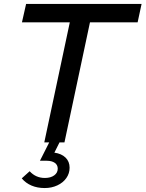

<svg xmlns="http://www.w3.org/2000/svg" viewBox="-20 -720 736 971"><path d="M206 231Q169 231 139.5 218.5Q110 206 90 182L130 146Q161 180 207 180Q236 180 254 167Q272 154 272 133Q272 114 257 103.5Q242 93 216 93H182L229 0H204L333 -607H91L112 -700H696L676 -607H435L306 0H281L255 52Q291 57 311.5 77Q332 97 332 128Q332 157 315.5 180.5Q299 204 270 217.5Q241 231 206 231Z"/></svg>

Font: Red Hat Display SemiBold
Style: Italic
Weight: 600
Italic angle: -12°
Designer: Pentagram, MCKL
Foundry: Pentagram, MCKL
Version: Version 1.023